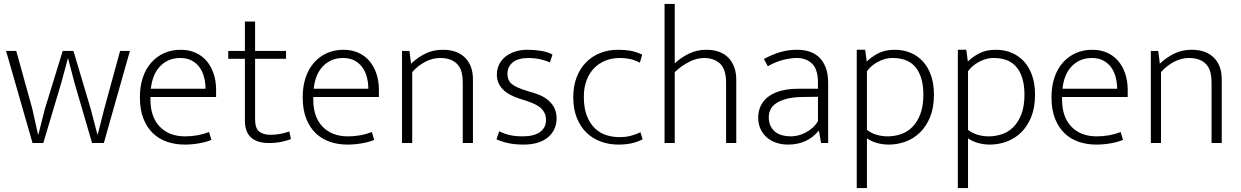

<svg xmlns="http://www.w3.org/2000/svg" viewBox="-20 -730 6332 980"><path d="M11 -470H63L145 -174L174 -44H176L209 -174L300 -470H355L443 -174L477 -44H479L512 -174L593 -470H643L510 0H450L360 -308L327 -434L293 -308L201 0H146Z M1083 -235H748V-221Q748 -133 795.5 -83.5Q843 -34 925 -34Q990 -34 1047 -56L1059 -16Q1033 -5 996.5 1.5Q960 8 922 8Q875 8 833.5 -6Q792 -20 761 -49.5Q730 -79 712 -124.5Q694 -170 694 -234Q694 -289 709 -334Q724 -379 752 -410.5Q780 -442 818 -459Q856 -476 903 -476Q943 -476 976.5 -461.5Q1010 -447 1033.5 -420Q1057 -393 1070 -355Q1083 -317 1083 -271ZM1029 -277Q1029 -306 1022 -334.5Q1015 -363 999.5 -385Q984 -407 959.5 -420.5Q935 -434 900 -434Q839 -434 798.5 -393Q758 -352 750 -277Z M1440 -430H1282V-122Q1282 -75 1303 -58.5Q1324 -42 1361 -42Q1390 -42 1415 -47.5Q1440 -53 1457 -59L1465 -20Q1445 -12 1416 -6Q1387 0 1352 0Q1292 0 1261 -28.5Q1230 -57 1230 -115V-430H1145V-470H1230V-620H1282V-470H1440Z M1914 -235H1579V-221Q1579 -133 1626.5 -83.5Q1674 -34 1756 -34Q1821 -34 1878 -56L1890 -16Q1864 -5 1827.5 1.5Q1791 8 1753 8Q1706 8 1664.5 -6Q1623 -20 1592 -49.5Q1561 -79 1543 -124.5Q1525 -170 1525 -234Q1525 -289 1540 -334Q1555 -379 1583 -410.5Q1611 -442 1649 -459Q1687 -476 1734 -476Q1774 -476 1807.5 -461.5Q1841 -447 1864.5 -420Q1888 -393 1901 -355Q1914 -317 1914 -271ZM1860 -277Q1860 -306 1853 -334.5Q1846 -363 1830.5 -385Q1815 -407 1790.5 -420.5Q1766 -434 1731 -434Q1670 -434 1629.5 -393Q1589 -352 1581 -277Z M2084 0H2032V-470H2070L2078 -405Q2112 -437 2151.5 -456.5Q2191 -476 2241 -476Q2313 -476 2353.5 -436Q2394 -396 2394 -324V0H2342V-311Q2342 -337 2336.5 -359.5Q2331 -382 2317.5 -398.5Q2304 -415 2281.5 -424.5Q2259 -434 2226 -434Q2188 -434 2150.5 -414.5Q2113 -395 2084 -362Z M2787 -411Q2737 -434 2678 -434Q2624 -434 2597 -411.5Q2570 -389 2570 -354Q2570 -319 2593 -300.5Q2616 -282 2674 -265L2704 -256Q2761 -239 2791 -206Q2821 -173 2821 -125Q2821 -97 2810 -72.5Q2799 -48 2778 -30Q2757 -12 2725.5 -2Q2694 8 2653 8Q2608 8 2574 0.5Q2540 -7 2514 -19L2528 -60Q2554 -47 2582 -40.5Q2610 -34 2648 -34Q2705 -34 2736 -56Q2767 -78 2767 -119Q2767 -151 2744.5 -174.5Q2722 -198 2665 -216L2633 -226Q2516 -263 2516 -349Q2516 -377 2527.5 -400.5Q2539 -424 2559.5 -440.5Q2580 -457 2608.5 -466.5Q2637 -476 2672 -476Q2704 -476 2738 -471Q2772 -466 2800 -452Z M3142 -30Q3174 -30 3200 -37Q3226 -44 3249 -55L3260 -19Q3233 -5 3203.5 1.5Q3174 8 3136 8Q3089 8 3047.5 -7Q3006 -22 2974.5 -52Q2943 -82 2924.5 -127.5Q2906 -173 2906 -234Q2906 -290 2923 -335Q2940 -380 2971 -411.5Q3002 -443 3043.5 -459.5Q3085 -476 3135 -476Q3166 -476 3195 -471.5Q3224 -467 3258 -451L3246 -410Q3219 -424 3194.5 -429Q3170 -434 3144 -434Q3103 -434 3069 -420Q3035 -406 3011 -380.5Q2987 -355 2973.5 -318.5Q2960 -282 2960 -237Q2960 -177 2976 -137.5Q2992 -98 3017.5 -74Q3043 -50 3075.5 -40Q3108 -30 3142 -30Z M3424 0H3372V-710H3424V-407Q3457 -437 3497 -456.5Q3537 -476 3585 -476Q3624 -476 3653 -464.5Q3682 -453 3700.5 -432.5Q3719 -412 3728.5 -384.5Q3738 -357 3738 -324V0H3686V-308Q3686 -377 3655 -405.5Q3624 -434 3573 -434Q3537 -434 3498 -414.5Q3459 -395 3424 -362Z M3879 -429Q3926 -454 3965.5 -465Q4005 -476 4050 -476Q4082 -476 4110.5 -467Q4139 -458 4160.5 -438Q4182 -418 4194.5 -385.5Q4207 -353 4207 -306V0H4171L4160 -62H4158Q4129 -27 4090 -9.5Q4051 8 4003 8Q3970 8 3942 -1.5Q3914 -11 3893.5 -29Q3873 -47 3861.5 -72.5Q3850 -98 3850 -129Q3850 -166 3865 -194Q3880 -222 3907 -240.5Q3934 -259 3971.5 -268Q4009 -277 4055 -277H4155V-308Q4155 -376 4125 -405Q4095 -434 4047 -434Q4018 -434 3980 -425Q3942 -416 3899 -392ZM4155 -236 4072 -235Q4027 -234 3995 -225.5Q3963 -217 3942.5 -203.5Q3922 -190 3913 -171.5Q3904 -153 3904 -132Q3904 -106 3913 -87.5Q3922 -69 3937 -57Q3952 -45 3972.5 -39.5Q3993 -34 4016 -34Q4034 -34 4053 -38.5Q4072 -43 4090.5 -52.5Q4109 -62 4126 -76.5Q4143 -91 4155 -112Z M4517 8Q4484 8 4455 -0.5Q4426 -9 4405 -24V230H4353V-476H4396L4404 -416Q4427 -439 4462 -457.5Q4497 -476 4547 -476Q4590 -476 4626.5 -461Q4663 -446 4690 -417Q4717 -388 4732 -345Q4747 -302 4747 -247Q4747 -181 4727.5 -133Q4708 -85 4675.5 -53.5Q4643 -22 4601.5 -7Q4560 8 4517 8ZM4536 -434Q4513 -434 4492.5 -427.5Q4472 -421 4455 -411Q4438 -401 4425 -389Q4412 -377 4405 -366V-67Q4427 -50 4454.5 -42Q4482 -34 4510 -34Q4545 -34 4578 -45Q4611 -56 4636.5 -81.5Q4662 -107 4677.5 -147.5Q4693 -188 4693 -247Q4693 -336 4654.5 -385Q4616 -434 4536 -434Z M5033 8Q5000 8 4971 -0.5Q4942 -9 4921 -24V230H4869V-476H4912L4920 -416Q4943 -439 4978 -457.5Q5013 -476 5063 -476Q5106 -476 5142.5 -461Q5179 -446 5206 -417Q5233 -388 5248 -345Q5263 -302 5263 -247Q5263 -181 5243.5 -133Q5224 -85 5191.5 -53.5Q5159 -22 5117.5 -7Q5076 8 5033 8ZM5052 -434Q5029 -434 5008.5 -427.5Q4988 -421 4971 -411Q4954 -401 4941 -389Q4928 -377 4921 -366V-67Q4943 -50 4970.5 -42Q4998 -34 5026 -34Q5061 -34 5094 -45Q5127 -56 5152.5 -81.5Q5178 -107 5193.5 -147.5Q5209 -188 5209 -247Q5209 -336 5170.5 -385Q5132 -434 5052 -434Z M5736 -235H5401V-221Q5401 -133 5448.5 -83.5Q5496 -34 5578 -34Q5643 -34 5700 -56L5712 -16Q5686 -5 5649.5 1.5Q5613 8 5575 8Q5528 8 5486.5 -6Q5445 -20 5414 -49.5Q5383 -79 5365 -124.5Q5347 -170 5347 -234Q5347 -289 5362 -334Q5377 -379 5405 -410.5Q5433 -442 5471 -459Q5509 -476 5556 -476Q5596 -476 5629.5 -461.5Q5663 -447 5686.5 -420Q5710 -393 5723 -355Q5736 -317 5736 -271ZM5682 -277Q5682 -306 5675 -334.5Q5668 -363 5652.5 -385Q5637 -407 5612.5 -420.5Q5588 -434 5553 -434Q5492 -434 5451.5 -393Q5411 -352 5403 -277Z M5906 0H5854V-470H5892L5900 -405Q5934 -437 5973.5 -456.5Q6013 -476 6063 -476Q6135 -476 6175.5 -436Q6216 -396 6216 -324V0H6164V-311Q6164 -337 6158.5 -359.5Q6153 -382 6139.5 -398.5Q6126 -415 6103.5 -424.5Q6081 -434 6048 -434Q6010 -434 5972.5 -414.5Q5935 -395 5906 -362Z"/></svg>

Font: Mukta Mahee ExtraLight
Style: Regular
Weight: 275
Designer: Shuchita Grover, Noopur Datye, Girish Dalvi, Yashodeep Gholap
Foundry: Ek Type
Version: Version 2.538;PS 1.000;hotconv 16.6.51;makeotf.lib2.5.65220;